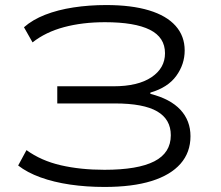

<svg xmlns="http://www.w3.org/2000/svg" viewBox="-20 -733 875 761"><path d="M394 8Q322 8 257.5 -1.5Q193 -11 140.5 -30Q88 -49 52 -77L85 -138Q143 -96 221 -78Q299 -60 394 -60Q526 -60 591.5 -93.5Q657 -127 657 -197Q657 -260 603 -291.5Q549 -323 435 -323H207V-391H430Q527 -391 580.5 -427Q634 -463 634 -522Q634 -585 574 -615Q514 -645 396 -645Q307 -645 234 -625.5Q161 -606 109 -565L75 -625Q109 -655 159 -674.5Q209 -694 271 -703.5Q333 -713 401 -713Q501 -713 570.5 -692Q640 -671 676 -630.5Q712 -590 712 -533Q712 -478 678.5 -432Q645 -386 576 -366V-361Q655 -341 695 -298Q735 -255 735 -193Q735 -129 695.5 -84Q656 -39 580.5 -15.5Q505 8 394 8Z"/></svg>

Font: Nunito Sans 7pt Expanded Light
Style: Regular
Weight: 300
Width: 7
Designer: Vernon Adams
Foundry: Vernon Adams
Version: Version 3.101;gftools[0.9.27]